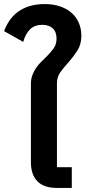

<svg xmlns="http://www.w3.org/2000/svg" viewBox="-59 -924 420 944"><path d="M222 0Q156 0 124.5 -33Q93 -66 93 -126V-512Q93 -536 100.5 -555.5Q108 -575 119 -591Q130 -607 144 -620.5Q158 -634 171 -647Q190 -666 204.5 -686Q219 -706 219 -734Q219 -768 200 -785Q181 -802 149 -802Q112 -802 89.5 -780.5Q67 -759 55 -718L-39 -771Q-29 -798 -12.5 -822.5Q4 -847 28 -865Q52 -883 85 -893.5Q118 -904 162 -904Q202 -904 235 -893Q268 -882 291.5 -862Q315 -842 328 -813Q341 -784 341 -748Q341 -706 321.5 -675.5Q302 -645 279 -619Q256 -594 238.5 -570Q221 -546 221 -516V-102H294V0Z"/></svg>

Font: IBM Plex Sans Thai SmBld
Style: Regular
Weight: 600
Designer: Mike Abbink, Paul van der Laan, Pieter van Rosmalen, Ben Mitchell, Mark Frömberg
Foundry: Bold Monday
Version: Version 1.2